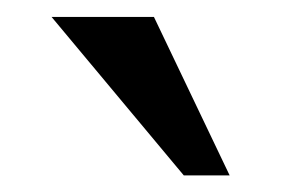

<svg xmlns="http://www.w3.org/2000/svg" viewBox="-20 -820 354 229"><path d="M199.2 -610.8 41.5 -799.8H163.6L253.9 -610.8Z"/></svg>

Font: Oxygen
Style: Regular
Weight: 400
Designer: Vernon Adams
Foundry: Vernon Adams
Version: Version Release 0.2.3 webfont; ttfautohint (v0.93.3-1d66) -l